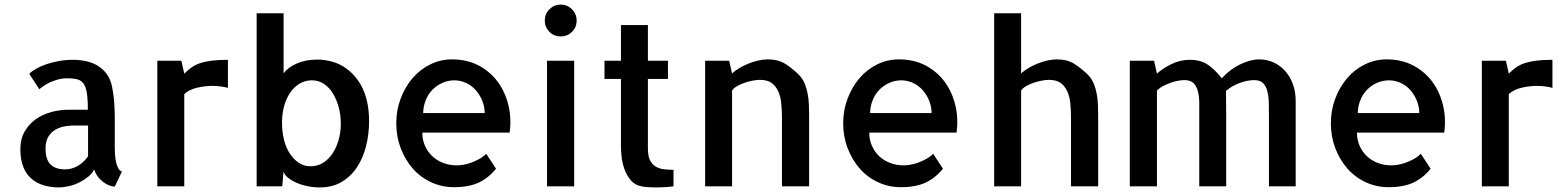

<svg xmlns="http://www.w3.org/2000/svg" viewBox="-20 -817 6870 842"><path d="M483.4 -170.9V-163.1Q483.4 -155.3 484.4 -140.1Q485.4 -125 488.3 -109.4Q491.2 -93.8 497.6 -81.1Q503.9 -68.4 514.6 -64.5L483.4 1Q470.7 1 456.5 -4.9Q442.4 -10.7 429.2 -21.5Q416 -32.2 406.7 -45.4Q397.5 -58.6 392.6 -74.2Q385.7 -57.6 368.7 -43.5Q351.6 -29.3 330.1 -18.1Q308.6 -6.8 283.7 -1Q258.8 4.9 237.3 4.9Q204.1 4.9 173.3 -3.9Q142.6 -12.7 119.1 -32.2Q95.7 -51.8 82.5 -84Q69.3 -116.2 69.3 -163.1Q69.3 -208 88.4 -240.7Q107.4 -273.4 137.2 -294.4Q167 -315.4 205.1 -325.7Q243.2 -335.9 282.2 -335.9H365.2Q365.2 -383.8 360.4 -412.1Q355.5 -440.4 343.8 -453.6Q332 -466.8 314.9 -470.2Q297.9 -473.6 274.4 -473.6Q252.9 -473.6 233.9 -468.3Q214.8 -462.9 198.7 -455.6Q182.6 -448.2 170.4 -439.5Q158.2 -430.7 152.3 -425.8L108.4 -493.2Q118.2 -503.9 137.7 -515.1Q157.2 -526.4 182.6 -535.2Q208 -543.9 237.8 -549.3Q267.6 -554.7 299.8 -554.7Q329.1 -554.7 356.9 -548.8Q384.8 -543 407.7 -529.3Q430.7 -515.6 447.8 -492.7Q464.8 -469.7 471.7 -435.5Q478.5 -401.4 481 -366.7Q483.4 -332 483.4 -297.9ZM366.2 -266.6H303.7Q284.2 -266.6 262.7 -262.7Q241.2 -258.8 222.7 -248Q204.1 -237.3 191.9 -217.3Q179.7 -197.3 179.7 -166Q179.7 -117.2 201.7 -95.7Q223.6 -74.2 265.6 -74.2Q294.9 -74.2 321.8 -89.8Q348.6 -105.5 366.2 -131.8Z M979.5 -431.6Q952.1 -439.5 913.1 -440.4Q877.9 -440.4 843.3 -432.1Q808.6 -423.8 788.1 -404.3V-195.3V-193.4V0H669.9V-550.8H775.4L788.1 -494.1Q802.7 -508.8 818.8 -520.5Q835 -532.2 856.4 -539.6Q877.9 -546.9 907.2 -550.8Q936.5 -554.7 979.5 -554.7Z M1586.9 -383.8Q1598.6 -338.9 1598.6 -285.2Q1598.6 -229.5 1585.4 -176.8Q1572.3 -124 1545.4 -83.5Q1518.6 -43 1478 -19Q1437.5 4.9 1382.8 4.9Q1353.5 4.9 1326.2 -1Q1298.8 -6.8 1276.9 -17.1Q1254.9 -27.3 1240.7 -39.6Q1226.6 -51.8 1223.6 -65.4Q1222.7 -51.8 1220.7 -34.2Q1218.8 -16.6 1217.8 0H1105.5V-758.8H1223.6V-495.1Q1243.2 -522.5 1282.7 -539.1Q1322.3 -555.7 1370.1 -555.7Q1402.3 -555.7 1435.5 -546.9Q1468.8 -538.1 1497.6 -517.6Q1526.4 -497.1 1550.3 -463.9Q1574.2 -430.7 1586.9 -383.8ZM1342.8 -87.9Q1372.1 -87.9 1396 -102.5Q1419.9 -117.2 1437 -142.1Q1454.1 -167 1464.4 -201.2Q1474.6 -235.4 1474.6 -274.4Q1474.6 -312.5 1465.3 -346.7Q1456.1 -380.9 1439.9 -407.2Q1423.8 -433.6 1400.4 -449.2Q1377 -464.8 1347.7 -464.8Q1318.4 -464.8 1293.9 -450.2Q1269.5 -435.5 1252.4 -410.6Q1235.4 -385.7 1226.1 -352.1Q1216.8 -318.4 1216.8 -279.3Q1216.8 -240.2 1225.1 -205.6Q1233.4 -170.9 1250 -145Q1266.6 -119.1 1289.6 -103.5Q1312.5 -87.9 1342.8 -87.9Z M1961.9 -556.6Q2028.3 -556.6 2079.1 -529.8Q2129.9 -502.9 2162.6 -458.5Q2195.3 -414.1 2209.5 -356Q2223.6 -297.9 2214.8 -235.4H1832Q1832 -204.1 1843.8 -177.7Q1855.5 -151.4 1875.5 -132.3Q1895.5 -113.3 1923.3 -102.5Q1951.2 -91.8 1983.4 -91.8Q1994.1 -91.8 2010.3 -94.2Q2026.4 -96.7 2044.4 -103Q2062.5 -109.4 2080.6 -119.1Q2098.6 -128.9 2112.3 -142.6L2155.3 -77.1Q2123 -37.1 2080.1 -16.6Q2037.1 3.9 1970.7 3.9Q1917 3.9 1870.1 -18.1Q1823.2 -40 1790 -78.1Q1756.8 -116.2 1737.3 -167Q1717.8 -217.8 1717.8 -276.4Q1717.8 -334 1737.3 -385.3Q1756.8 -436.5 1789.6 -474.6Q1822.3 -512.7 1867.2 -534.7Q1912.1 -556.6 1961.9 -556.6ZM2105.5 -321.3Q2105.5 -347.7 2095.7 -373Q2085.9 -398.4 2068.8 -418.9Q2051.8 -439.5 2027.3 -451.7Q2002.9 -463.9 1974.6 -464.8Q1944.3 -464.8 1918.9 -453.1Q1893.6 -441.4 1875 -421.9Q1856.4 -402.3 1846.2 -375.5Q1835.9 -348.6 1835.9 -321.3Z M2498 0H2378.9V-550.8H2498ZM2508.8 -726.6Q2508.8 -697.3 2488.3 -677.2Q2467.8 -657.2 2438.5 -657.2Q2409.2 -657.2 2389.2 -677.7Q2369.1 -698.2 2369.1 -726.6Q2369.1 -755.9 2389.6 -776.4Q2410.2 -796.9 2438.5 -796.9Q2467.8 -796.9 2488.3 -776.4Q2508.8 -755.9 2508.8 -726.6Z M2821.3 -167Q2821.3 -133.8 2830.1 -115.2Q2838.9 -96.7 2855 -86.9Q2871.1 -77.1 2891.1 -74.7Q2911.1 -72.3 2933.6 -72.3V0Q2920.9 2 2908.2 2.9Q2897.5 3.9 2882.3 4.4Q2867.2 4.9 2852.5 4.9Q2837.9 4.9 2822.8 3.9Q2807.6 2.9 2796.9 1Q2763.7 -4.9 2745.1 -27.8Q2726.6 -50.8 2717.3 -78.6Q2708 -106.4 2705.6 -132.8Q2703.1 -159.2 2703.1 -173.8V-470.7H2630.9V-550.8H2703.1V-707H2821.3V-550.8H2909.2V-470.7H2821.3Z M3528.3 0H3409.2V-299.8Q3409.2 -333 3406.2 -363.3Q3403.3 -393.6 3392.6 -417Q3381.8 -440.4 3363.3 -453.6Q3344.7 -466.8 3311.5 -466.8Q3300.8 -466.8 3283.7 -463.9Q3266.6 -460.9 3248.5 -455.1Q3230.5 -449.2 3214.4 -440.4Q3198.2 -431.6 3190.4 -419.9V-414.1V-412.1V-195.3V-193.4V0H3072.3V-550.8H3177.7L3190.4 -495.1Q3202.1 -505.9 3220.2 -517.1Q3238.3 -528.3 3259.8 -537.1Q3281.2 -545.9 3303.7 -551.3Q3326.2 -556.6 3347.7 -556.6Q3391.6 -556.6 3421.9 -538.1Q3452.1 -519.5 3482.4 -490.2Q3499 -473.6 3508.3 -451.7Q3517.6 -429.7 3522 -405.8Q3526.4 -381.8 3527.3 -357.4Q3528.3 -333 3528.3 -309.6V-19.5Z M3921.9 -556.6Q3988.3 -556.6 4039.1 -529.8Q4089.8 -502.9 4122.6 -458.5Q4155.3 -414.1 4169.4 -356Q4183.6 -297.9 4174.8 -235.4H3792Q3792 -204.1 3803.7 -177.7Q3815.4 -151.4 3835.4 -132.3Q3855.5 -113.3 3883.3 -102.5Q3911.1 -91.8 3943.4 -91.8Q3954.1 -91.8 3970.2 -94.2Q3986.3 -96.7 4004.4 -103Q4022.5 -109.4 4040.5 -119.1Q4058.6 -128.9 4072.3 -142.6L4115.2 -77.1Q4083 -37.1 4040 -16.6Q3997.1 3.9 3930.7 3.9Q3877 3.9 3830.1 -18.1Q3783.2 -40 3750 -78.1Q3716.8 -116.2 3697.3 -167Q3677.7 -217.8 3677.7 -276.4Q3677.7 -334 3697.3 -385.3Q3716.8 -436.5 3749.5 -474.6Q3782.2 -512.7 3827.1 -534.7Q3872.1 -556.6 3921.9 -556.6ZM4065.4 -321.3Q4065.4 -347.7 4055.7 -373Q4045.9 -398.4 4028.8 -418.9Q4011.7 -439.5 3987.3 -451.7Q3962.9 -463.9 3934.6 -464.8Q3904.3 -464.8 3878.9 -453.1Q3853.5 -441.4 3835 -421.9Q3816.4 -402.3 3806.2 -375.5Q3795.9 -348.6 3795.9 -321.3Z M4795.9 0H4676.8V-299.8Q4676.8 -333 4673.8 -363.3Q4670.9 -393.6 4660.2 -417Q4649.4 -440.4 4630.9 -453.6Q4612.3 -466.8 4579.1 -466.8Q4568.4 -466.8 4551.3 -463.9Q4534.2 -460.9 4516.1 -455.1Q4498 -449.2 4481.9 -440.4Q4465.8 -431.6 4458 -419.9V-414.1V-412.1V-195.3V-193.4V0H4339.8V-758.8H4458V-495.1Q4469.7 -505.9 4487.8 -517.1Q4505.9 -528.3 4527.3 -537.1Q4548.8 -545.9 4571.3 -551.3Q4593.8 -556.6 4615.2 -556.6Q4659.2 -556.6 4689.5 -538.1Q4719.7 -519.5 4750 -490.2Q4766.6 -473.6 4775.9 -451.7Q4785.2 -429.7 4789.6 -405.8Q4793.9 -381.8 4794.9 -357.4Q4795.9 -333 4795.9 -309.6V-19.5Z M5662.1 -18.6V0H5544.9V-299.8Q5544.9 -333 5544.4 -362.8Q5543.9 -392.6 5538.1 -416Q5532.2 -439.5 5519 -452.6Q5505.9 -465.8 5478.5 -465.8Q5473.6 -465.8 5461.4 -464.4Q5449.2 -462.9 5432.6 -458.5Q5416 -454.1 5396 -444.3Q5376 -434.6 5356.4 -418.9Q5356.4 -380.9 5356.9 -358.4Q5357.4 -335.9 5357.4 -309.6V0H5239.3V-299.8Q5239.3 -333 5239.3 -362.8Q5239.3 -392.6 5233.4 -416Q5227.5 -439.5 5213.9 -452.6Q5200.2 -465.8 5173.8 -465.8Q5165 -465.8 5149.4 -463.4Q5133.8 -460.9 5116.7 -455.1Q5099.6 -449.2 5082.5 -440.4Q5065.4 -431.6 5053.7 -419.9V0H4934.6V-550.8H5041L5053.7 -494.1Q5078.1 -516.6 5116.7 -535.6Q5155.3 -554.7 5197.3 -554.7Q5244.1 -554.7 5275.4 -534.2Q5306.6 -513.7 5337.9 -473.6Q5354.5 -492.2 5375 -507.8Q5395.5 -523.4 5417.5 -534.2Q5439.5 -544.9 5460.9 -550.8Q5482.4 -556.6 5502 -556.6Q5535.2 -556.6 5564.5 -543.5Q5593.8 -530.3 5615.7 -505.9Q5637.7 -481.4 5649.9 -447.8Q5662.1 -414.1 5662.1 -375V-309.6Z M6060.5 -556.6Q6127 -556.6 6177.7 -529.8Q6228.5 -502.9 6261.2 -458.5Q6293.9 -414.1 6308.1 -356Q6322.3 -297.9 6313.5 -235.4H5930.7Q5930.7 -204.1 5942.4 -177.7Q5954.1 -151.4 5974.1 -132.3Q5994.1 -113.3 6022 -102.5Q6049.8 -91.8 6082 -91.8Q6092.8 -91.8 6108.9 -94.2Q6125 -96.7 6143.1 -103Q6161.1 -109.4 6179.2 -119.1Q6197.3 -128.9 6210.9 -142.6L6253.9 -77.1Q6221.7 -37.1 6178.7 -16.6Q6135.7 3.9 6069.3 3.9Q6015.6 3.9 5968.8 -18.1Q5921.9 -40 5888.7 -78.1Q5855.5 -116.2 5835.9 -167Q5816.4 -217.8 5816.4 -276.4Q5816.4 -334 5835.9 -385.3Q5855.5 -436.5 5888.2 -474.6Q5920.9 -512.7 5965.8 -534.7Q6010.7 -556.6 6060.5 -556.6ZM6204.1 -321.3Q6204.1 -347.7 6194.3 -373Q6184.6 -398.4 6167.5 -418.9Q6150.4 -439.5 6126 -451.7Q6101.6 -463.9 6073.2 -464.8Q6043 -464.8 6017.6 -453.1Q5992.2 -441.4 5973.6 -421.9Q5955.1 -402.3 5944.8 -375.5Q5934.6 -348.6 5934.6 -321.3Z M6788.1 -431.6Q6760.7 -439.5 6721.7 -440.4Q6686.5 -440.4 6651.9 -432.1Q6617.2 -423.8 6596.7 -404.3V-195.3V-193.4V0H6478.5V-550.8H6584L6596.7 -494.1Q6611.3 -508.8 6627.4 -520.5Q6643.6 -532.2 6665 -539.6Q6686.5 -546.9 6715.8 -550.8Q6745.1 -554.7 6788.1 -554.7Z"/></svg>

Font: Allerta
Style: Regular
Weight: 400
Designer: Matt McInerney
Foundry: Matt McInerney
Version: Version 1.0